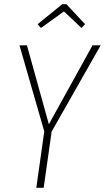

<svg xmlns="http://www.w3.org/2000/svg" viewBox="-20 -899 502 919"><path d="M175.8 -765.1 160.2 -783.2 277.8 -878.9H297.9L387.2 -783.2L370.1 -765.1L286.1 -844.2ZM461.9 -682.1 227.1 -269 189 0H153.8L191.9 -270L73.2 -682.1H108.9L213.9 -304.2L422.9 -682.1Z"/></svg>

Font: Fira Sans Compressed UltraLight
Style: Italic
Weight: 200
Width: 3
Italic angle: -8°
Designer: Carrois Corporate & Edenspiekermann AG
Foundry: Carrois Corporate GbR & Edenspiekermann AG
Version: Version 4.203;PS 004.203;hotconv 1.0.88;makeotf.lib2.5.64775